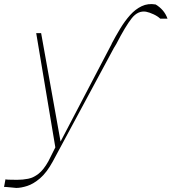

<svg xmlns="http://www.w3.org/2000/svg" viewBox="-88 -708 841 941"><path d="M470.2 -473 170.5 83.8Q141 137.8 108.5 165.7Q76 193.5 45.5 203.3Q14.9 213.1 -8.5 213.1Q-8.5 213.1 -12.4 212.7Q-19.2 212 -32.1 210.8Q-45.1 209.5 -56.1 208.6Q-67.1 207.7 -68.2 208.5V208.8Q-68.2 208.8 -68.2 208.5L-61.1 170.5Q-61.1 173.3 -4.3 173.3Q23.8 173.3 49.9 168.1Q76 163 100.9 143.6Q125.7 124.3 149.1 82.4L183.2 14.2L89.5 -545.5H113.6L208.8 -14.2L460.2 -494.3L458.8 -492.9Q479 -531.2 501.4 -568.2Q523.8 -605.1 549.7 -634.1Q575.6 -663 606.5 -677.7Q637.4 -692.5 674.7 -686.1Q694.2 -674.7 709.3 -657.5Q724.4 -640.3 733 -616.5H697.4Q684.3 -628.9 664.2 -638.1Q644.2 -647.4 627.8 -650.6Q588.1 -657 557.5 -618.4Q527 -579.9 481.5 -491.5Z"/></svg>

Font: Inter Thin  BETA
Style: Italic
Weight: 100
Italic angle: -9.39999°
Designer: Rasmus Andersson
Foundry: rsms
Version: Version 3.011;git-f93a4a705